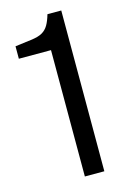

<svg xmlns="http://www.w3.org/2000/svg" viewBox="-111 -764 547 819"><g transform="rotate(-15 162.5 -355.0)"><path d="M159 0V-558H17V-613L87 -622Q120 -626 137.5 -636Q155 -646 165.5 -664Q176 -682 184 -710H245V0Z"/></g></svg>

Font: Special Gothic
Style: Regular
Weight: 400
Designer: Alistair McCready
Foundry: Monolith
Version: Version 1.010; ttfautohint (v1.8.4.7-5d5b)